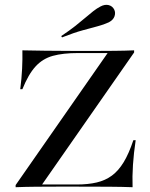

<svg xmlns="http://www.w3.org/2000/svg" viewBox="-20 -781 627 801"><path d="M45.2 0V-8.9L429 -559.7H305.6Q242.7 -559.7 200.4 -548Q158.1 -536.3 128.2 -503.6Q98.4 -471 73.4 -408.9H64.5Q70.2 -453.2 72.2 -494Q74.2 -534.7 73.4 -571Q114.5 -570.2 167.7 -569.4Q221 -568.5 295.2 -568.5H375Q412.9 -568.5 457.7 -569Q502.4 -569.4 539.5 -571V-562.1L155.6 -11.3H300Q347.6 -11.3 383.5 -19.8Q419.4 -28.2 446.8 -48.4Q474.2 -68.5 496 -104.4Q517.7 -140.3 536.3 -196H546Q537.9 -141.9 534.7 -93.1Q531.5 -44.4 533.1 0Q490.3 -1.6 435.1 -2Q379.8 -2.4 303.2 -2.4H217.7Q176.6 -2.4 131 -2Q85.5 -1.6 45.2 0ZM238.7 -625 235.5 -630.6Q269.4 -653.2 294 -672.6Q318.5 -691.9 336.3 -707.3Q354 -722.6 369 -734.3Q383.9 -746 399.2 -754Q417.7 -763.7 433.5 -759.7Q449.2 -755.6 456.5 -741.1Q462.9 -728.2 457.7 -712.9Q452.4 -697.6 433.9 -687.9Q412.9 -678.2 387.1 -671.4Q361.3 -664.5 325.8 -654.8Q290.3 -645.2 238.7 -625Z"/></svg>

Font: Playfair 144pt SemiExpanded Medium
Style: Regular
Weight: 500
Width: 6
Designer: Claus Eggers Sørensen
Foundry: Claus Eggers Sørensen
Version: Version 2.203